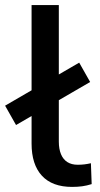

<svg xmlns="http://www.w3.org/2000/svg" viewBox="-43 -725 391 754"><path d="M240 9Q162 9 121.5 -35Q81 -79 81 -161V-705H188V-169Q188 -140 196.5 -119.5Q205 -99 221.5 -88.5Q238 -78 262 -78Q276 -78 288.5 -79.5Q301 -81 314 -84L317 -2Q298 4 280 6.5Q262 9 240 9ZM20 -234 -23 -310 268 -479 311 -403Z"/></svg>

Font: Nunito Sans 9pt SemiBold
Style: Regular
Weight: 600
Version: Version 3.101;gftools[0.9.27]